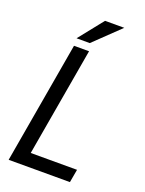

<svg xmlns="http://www.w3.org/2000/svg" viewBox="-165 -976 796 1054"><g transform="rotate(20 233.0 -449.0)"><path d="M372.1 -897.9H259.8L145.5 -754.4H222.7ZM395 -76.7H124.5L234.4 -710.9H146.5L23.4 0H381.3Z"/></g></svg>

Font: Roboto Condensed
Style: Italic
Weight: 400
Designer: Google
Version: Version 1.000;PS 001.000;hotconv 1.0.88;makeotf.lib2.5.64775